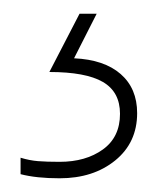

<svg xmlns="http://www.w3.org/2000/svg" viewBox="-20 -20 233 280"><path d="M180 145Q180 188 148 214Q116 240 67 240Q33 240 10 234V210Q23 214 35.5 215Q48 216 67 216Q105 216 130 198Q155 180 155 146Q155 114 130 99.5Q105 85 52 85L96 0H121L88 65Q132 67 156 88Q180 109 180 145Z"/></svg>

Font: Noto Sans Cherokee Thin
Style: Regular
Weight: 100
Designer: Monotype Design Team
Foundry: Monotype Imaging Inc.
Version: Version 2.001; ttfautohint (v1.8.4.7-5d5b)